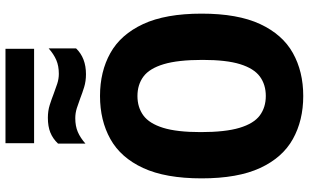

<svg xmlns="http://www.w3.org/2000/svg" viewBox="-238 -906 1154 718"><g transform="rotate(-90 339.0 -547.0)"><path d="M339 10Q247.5 10 178 -28.8Q108.5 -67.5 69.8 -151.2Q31 -235 31 -370Q31 -505 69.8 -588.8Q108.5 -672.5 178 -711.2Q247.5 -750 339 -750Q430.5 -750 499.8 -711.2Q569 -672.5 608 -588.8Q647 -505 647 -370Q647 -235 608 -151.2Q569 -67.5 499.8 -28.8Q430.5 10 339 10ZM339 -130Q381.5 -130 411.8 -152.2Q442 -174.5 458 -226Q474 -277.5 474 -366.5Q474 -458.5 458 -511.8Q442 -565 411.8 -587.5Q381.5 -610 339 -610Q296.5 -610 266.2 -587.8Q236 -565.5 220 -514Q204 -462.5 204 -373.5Q204 -281.5 220 -228.2Q236 -175 266.2 -152.5Q296.5 -130 339 -130ZM420.5 -802.5Q394.5 -802.5 372.5 -809.2Q350.5 -816 330 -824Q311.5 -831 293.2 -836.8Q275 -842.5 256 -842.5Q226.5 -842.5 204.5 -833Q182.5 -823.5 161 -804.5V-907Q179.5 -926.5 202.5 -935.8Q225.5 -945 257.5 -945Q283.5 -945 305.5 -938Q327.5 -931 348 -923Q366.5 -916 384.8 -910Q403 -904 422 -904Q451.5 -904 473.5 -913.5Q495.5 -923 517 -942V-839.5Q481.5 -802.5 420.5 -802.5ZM162.5 -996.5V-1103.5H515.5V-996.5Z"/></g></svg>

Font: Encode Sans Condensed ExtraBold
Style: Regular
Weight: 800
Width: 3
Designer: Multiple Designers
Foundry: Impallari Type
Version: Version 3.000; ttfautohint (v1.8.3) -l 8 -r 50 -G 200 -x 14 